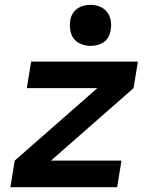

<svg xmlns="http://www.w3.org/2000/svg" viewBox="-20 -775 640 795"><path d="M23 0 41 -110 383 -410H91L109 -520H551L533 -410L191 -110H483L465 0ZM355 -585Q335 -585 316 -592.5Q297 -600 285.5 -615Q274 -630 271 -650Q268 -670 271 -690Q273 -705 280.5 -718Q288 -731 300.5 -739.5Q313 -748 327 -751.5Q341 -755 355 -755Q375 -755 393.5 -747.5Q412 -740 423.5 -725Q435 -710 438.5 -690Q442 -670 438 -650Q436 -635 429 -622Q422 -609 409.5 -600.5Q397 -592 383 -588.5Q369 -585 355 -585Z"/></svg>

Font: Iosevka Aile Extrabold
Style: Italic
Weight: 800
Italic angle: -9°
Designer: Belleve Invis
Foundry: Belleve Invis
Version: Version 31.1.0; ttfautohint (v1.8.4)